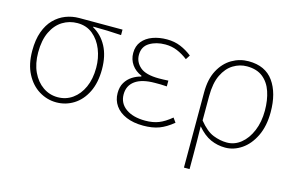

<svg xmlns="http://www.w3.org/2000/svg" viewBox="-92 -764 1823 1186"><g transform="rotate(15 819.5 -171.0)"><path d="M284 13Q225 13 173.5 -18.5Q122 -50 90.5 -110.5Q59 -171 59 -257Q59 -328 77.5 -379Q96 -430 128 -462.5Q160 -495 201 -511Q242 -527 287 -527H564V-492Q518 -495 474.5 -496.5Q431 -498 385 -498V-494Q441 -463 473 -403Q505 -343 505 -257Q505 -171 475 -110.5Q445 -50 394.5 -18.5Q344 13 284 13ZM284 -20Q337 -20 378.5 -49.5Q420 -79 444 -132Q468 -185 468 -257Q468 -319 446.5 -373Q425 -427 384.5 -460.5Q344 -494 286 -494Q234 -494 191 -467.5Q148 -441 122.5 -388Q97 -335 97 -257Q97 -185 122 -132Q147 -79 189.5 -49.5Q232 -20 284 -20Z M840 13Q777 13 731 -6.5Q685 -26 660.5 -61Q636 -96 636 -141Q636 -181 652.5 -208.5Q669 -236 695.5 -253Q722 -270 751 -277V-282Q710 -299 687.5 -331.5Q665 -364 665 -405Q665 -450 689.5 -480Q714 -510 755 -525Q796 -540 846 -540Q894 -540 933.5 -523.5Q973 -507 1007 -480L989 -452Q955 -478 920 -492.5Q885 -507 844 -507Q786 -507 744 -481.5Q702 -456 702 -403Q702 -357 738.5 -325.5Q775 -294 859 -294Q874 -294 886.5 -294.5Q899 -295 919 -296V-259Q896 -261 879 -261Q862 -261 843 -261Q760 -261 717 -230Q674 -199 674 -143Q674 -86 720 -53Q766 -20 844 -20Q893 -20 930 -34.5Q967 -49 1009 -84L1029 -56Q984 -19 941.5 -3Q899 13 840 13Z M1151 198V-283Q1151 -368 1181.5 -425Q1212 -482 1261.5 -511Q1311 -540 1368 -540Q1475 -540 1527.5 -466.5Q1580 -393 1580 -271Q1580 -182 1549 -118Q1518 -54 1468.5 -20.5Q1419 13 1364 13Q1315 13 1271 -6.5Q1227 -26 1185 -75Q1186 -22 1186.5 19.5Q1187 61 1187 103Q1187 145 1187 198ZM1366 -20Q1415 -20 1455 -52Q1495 -84 1519 -141Q1543 -198 1543 -271Q1543 -338 1525 -391.5Q1507 -445 1468 -476Q1429 -507 1366 -507Q1320 -507 1279 -482Q1238 -457 1212.5 -404.5Q1187 -352 1187 -268V-113Q1234 -55 1278.5 -37.5Q1323 -20 1366 -20Z"/></g></svg>

Font: Noto Sans KR Thin
Style: Regular
Weight: 100
Designer: Ryoko NISHIZUKA 西塚涼子 (kana, bopomofo & ideographs); Paul D. Hunt (Latin, Greek & Cyrillic); Sandoll Communications 산돌커뮤니
Foundry: Adobe
Version: Version 2.004-H2;hotconv 1.0.118;makeotfexe 2.5.65603